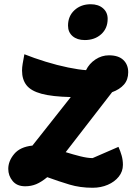

<svg xmlns="http://www.w3.org/2000/svg" viewBox="-20 -861 649 906"><path d="M417 25Q358 25 308 10Q258 -5 203 -25Q175 -2 151 8Q127 18 99 18Q60 18 39.5 -7Q19 -32 19 -64Q19 -101 47 -134.5Q75 -168 133 -174L314 -403Q226 -405 176 -418.5Q126 -432 105 -459Q84 -486 84 -528Q84 -543 87 -560.5Q90 -578 95 -605Q140 -587 195 -570Q250 -553 301.5 -542.5Q353 -532 386 -530Q401 -561 430.5 -580.5Q460 -600 494 -600Q539 -600 562 -578Q585 -556 585 -520Q585 -485 565 -462Q545 -439 509 -426L290 -143Q325 -132 359 -123.5Q393 -115 417 -115L539 -168Q548 -148 554 -127Q560 -106 560 -83Q560 -52 540.5 -27.5Q521 -3 488.5 11Q456 25 417 25ZM380 -672Q344 -672 322.5 -690.5Q301 -709 301 -740Q301 -785 331.5 -813Q362 -841 408 -841Q444 -841 466 -822Q488 -803 488 -772Q488 -727 457.5 -699.5Q427 -672 380 -672Z"/></svg>

Font: Lemonada SemiBold
Style: Regular
Weight: 600
Designer: Mohamed Gaber (Arabic), Eduardo Tunni (Latin)
Foundry: Kief Type Foundry
Version: Version 4.005; ttfautohint (v1.8.3)